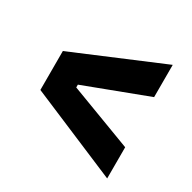

<svg xmlns="http://www.w3.org/2000/svg" viewBox="-124 -722 772 773"><g transform="rotate(30 261.5 -335.0)"><path d="M467 -71 56 -245V-426L467 -599V-449L176 -339V-326L467 -216Z"/></g></svg>

Font: Bricolage Grotesque 24pt
Style: Bold
Weight: 700
Designer: Mathieu Triay
Foundry: Atelier Triay
Version: Version 1.001;gftools[0.9.33.dev8+g029e19f]